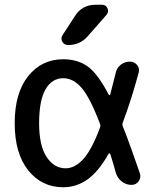

<svg xmlns="http://www.w3.org/2000/svg" viewBox="-20 -780 659 810"><path d="M247 -450Q199 -450 172 -403Q145 -356 145 -260Q145 -166 176.5 -118Q208 -70 257 -70Q296 -70 331.5 -109Q367 -148 402 -242Q405 -250 402 -257Q360 -368 324.5 -409Q289 -450 247 -450ZM247 10Q156 10 99 -61.5Q42 -133 42 -260Q42 -388 99 -459Q156 -530 247 -530Q307 -530 349.5 -500Q392 -470 439 -380Q440 -378 442 -378.5Q444 -379 445 -381Q451 -403 468 -472Q472 -493 489 -506.5Q506 -520 528 -520Q547 -520 558.5 -505.5Q570 -491 565 -473Q534 -359 498 -263Q495 -255 498 -247Q531 -164 570 -49Q576 -31 565 -15.5Q554 0 535 0Q512 0 494 -14Q476 -28 469 -50Q457 -94 445 -131Q444 -133 442 -133Q440 -133 438 -131Q395 -55 348.5 -22.5Q302 10 247 10ZM384 -760H410Q427 -760 433.5 -745Q440 -730 429 -717L350 -627Q318 -590 267 -590Q251 -590 243 -604Q235 -618 244 -632L296 -712Q326 -760 384 -760Z"/></svg>

Font: Rounded Mplus 1c Medium
Style: Regular
Weight: 500
Version: Version 1.059.20150529